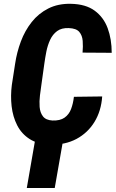

<svg xmlns="http://www.w3.org/2000/svg" viewBox="-20 -741 600 997"><path d="M363.8 -238.3 510.7 -240.2Q505.4 -164.6 470.5 -107.7Q435.5 -50.8 377 -19.5Q318.4 11.7 242.2 9.8Q176.8 8.3 134.3 -18.8Q91.8 -45.9 69.1 -90.6Q46.4 -135.3 40.3 -189.7Q34.2 -244.1 41.5 -300.3L58.6 -410.6Q67.4 -469.7 88.4 -525.9Q109.4 -582 144.8 -626.7Q180.2 -671.4 231 -697Q281.7 -722.7 348.1 -721.2Q425.3 -719.7 471.7 -685.5Q518.1 -651.4 539.1 -594.5Q560.1 -537.6 560.1 -466.8L408.7 -467.8Q411.6 -500 409.4 -528.6Q407.2 -557.1 391.6 -575.4Q376 -593.8 336.9 -595.2Q299.8 -596.7 276.6 -579.6Q253.4 -562.5 240.2 -533.9Q227.1 -505.4 220.7 -472.9Q214.4 -440.4 210.4 -411.6L194.8 -299.8Q191.4 -276.9 187.5 -245.8Q183.6 -214.8 185.8 -185.8Q188 -156.7 202.9 -137Q217.8 -117.2 252.4 -115.2Q292 -113.8 315.2 -130.1Q338.4 -146.5 349.1 -175Q359.9 -203.6 363.8 -238.3ZM313 -43.5 264.2 235.4H119.1L167.5 -43.5Z"/></svg>

Font: Roboto Condensed ExtraBold
Style: Italic
Weight: 800
Italic angle: -12°
Designer: Christian Robertson
Foundry: Google
Version: Version 3.008; 2023